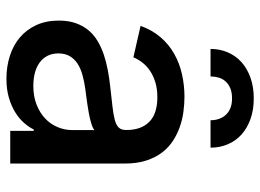

<svg xmlns="http://www.w3.org/2000/svg" viewBox="-128 -684 824 609"><g transform="rotate(90 284.5 -380.0)"><path d="M45.8 -154.1Q45.8 -185 54.2 -208.3Q62.5 -231.5 77.1 -248.8Q91.6 -266 111.7 -277.7Q131.7 -289.4 154.8 -297.1Q177.9 -304.7 203.5 -309.5Q229 -314.3 255 -317.1Q291.9 -321.4 318 -324.2Q344.1 -327.1 360.6 -331.5Q377.1 -335.9 384.9 -343.9Q392.8 -351.9 392.8 -366.5V-369Q392.8 -415.5 366.8 -441.1Q340.9 -466.6 289.1 -466.6Q262.4 -466.6 241.5 -460.2Q220.5 -453.8 204.9 -443.2Q189.3 -432.5 178.8 -418.9Q168.3 -405.2 162.3 -390.6L62.5 -413.4Q76 -450.6 98.9 -477.1Q121.8 -503.6 151.5 -520.2Q181.1 -536.9 215.9 -544.7Q250.7 -552.6 287.6 -552.6Q309.3 -552.6 333.5 -549.5Q357.6 -546.5 381 -538.5Q404.5 -530.5 426 -516.9Q447.4 -503.2 463.8 -482.1Q480.1 -460.9 489.7 -431.5Q499.3 -402 499.3 -362.2V0H395.6V-74.6H391.3Q383.9 -59.3 370.4 -43.9Q356.9 -28.4 337 -16Q317.1 -3.6 290.5 4.3Q263.8 12.1 230.1 12.1Q191.4 12.1 157.7 1.2Q123.9 -9.6 99.1 -30.7Q74.2 -51.8 60 -82.9Q45.8 -114 45.8 -154.1ZM149.9 -152.7Q149.9 -133.2 157.5 -118.3Q165.1 -103.3 179 -93.2Q192.8 -83.1 211.8 -78.1Q230.8 -73.2 253.2 -73.2Q286.2 -73.2 312.3 -83.5Q338.4 -93.8 356.4 -110.8Q374.3 -127.8 383.7 -150.2Q393.1 -172.6 393.1 -196.7V-267Q389.2 -263.1 380.5 -259.9Q371.8 -256.7 359.9 -253.7Q348 -250.7 334.5 -248.4Q321 -246.1 307.7 -244.1Q294.4 -242.2 282.3 -240.6Q270.2 -239 261.7 -237.9Q238.6 -234.7 218.2 -229Q197.8 -223.4 182.7 -213.6Q167.6 -203.8 158.7 -188.9Q149.9 -174 149.9 -152.7ZM135.7 -635.3Q135.7 -665.1 146.7 -690.3Q157.7 -715.6 177.9 -733.7Q198.2 -751.8 227.3 -762.1Q256.4 -772.4 292.6 -772.4Q328.8 -772.4 357.8 -762.1Q386.7 -751.8 407 -733.7Q427.2 -715.6 438 -690.3Q448.9 -665.1 448.9 -635.3H361.9Q361.9 -649.1 357.8 -661.4Q353.7 -673.7 345.3 -683.1Q337 -692.5 324 -698Q311.1 -703.5 292.6 -703.5Q273.4 -703.5 260.1 -697.8Q246.8 -692.1 238.5 -682.7Q230.1 -673.3 226.6 -661Q223 -648.8 223 -635.3Z"/></g></svg>

Font: Cannonade Med
Style: Regular
Weight: 500
Designer: Rasmus Andersson
Foundry: rsms
Version: Version 3.012;git-f93a4a705